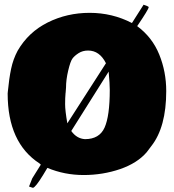

<svg xmlns="http://www.w3.org/2000/svg" viewBox="-20 -820 843 930"><path d="M17.1 -367.2 18.1 -377.9Q23.9 -439 33.7 -486.1Q43.5 -533.2 65.4 -574.2Q117.7 -664.6 211.2 -711.2Q304.7 -757.8 414.3 -757.8Q523.9 -757.8 619.1 -708.5L677.2 -799.8Q675.8 -797.9 675.8 -796.9Q677.2 -796.9 688.7 -792.5Q700.2 -788.1 700.2 -785.2Q700.2 -775.4 644.5 -693.4Q717.3 -639.6 751.2 -556.2Q785.2 -472.7 785.2 -378.9Q785.2 -204.1 712.9 -112.3L690.4 -82.5Q645 -29.8 562 -1Q477.5 27.8 385 27.8Q292.5 27.8 209.5 -6.8L189.5 26.4Q152.3 87.4 139.6 89.8L130.4 86.9Q128.4 86.9 120.6 83.5L136.2 43.9L177.7 -22.5L171.4 -28.3Q17.1 -128.4 17.1 -367.2ZM297.9 -371.1Q297.9 -370.6 297.4 -368.7V-367.2Q295.4 -346.7 295.4 -315.4Q295.4 -284.2 306.2 -222.7L493.2 -513.7Q462.4 -575.2 406.7 -575.2Q380.4 -575.2 360.6 -562.5Q340.8 -549.8 330.8 -536.1Q320.8 -522.5 310.3 -478Q299.8 -433.6 299.8 -396ZM506.3 -473.1 325.2 -185.5Q351.6 -148.4 391.6 -146Q461.4 -146 486.6 -202.1Q511.7 -258.3 511.7 -384.8Q511.7 -413.6 506.3 -473.1Z"/></svg>

Font: Bowlby One
Style: Regular
Weight: 400
Designer: vernon adams
Foundry: vernon adams
Version: Version 1.000